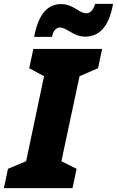

<svg xmlns="http://www.w3.org/2000/svg" viewBox="-57 -965 600 985"><path d="M118 -776H210C215 -809 234 -824 250 -824C287 -824 318 -777 381 -777C446 -777 501 -820 523 -945H431C421 -911 405 -897 386 -897C348 -897 319 -944 257 -944C180 -944 138 -882 118 -776ZM-37 0H315L336 -99L258 -138L351 -574L446 -615L467 -714H114L93 -615L169 -574L77 -138L-16 -99Z"/></svg>

Font: Noto Sans UI SemiCondensed Black
Style: Italic
Weight: 900
Width: 4
Italic angle: -372°
Designer: Monotype Design Team
Foundry: Monotype Imaging Inc.
Version: Version 1.901